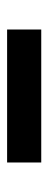

<svg xmlns="http://www.w3.org/2000/svg" viewBox="182 -222 136 540"><g transform="rotate(90 250.0 48.0)"><path d="M63 96V0H437V96Z"/></g></svg>

Font: Iosevka Slab
Style: Bold
Weight: 700
Monospace: yes
Designer: Belleve Invis
Foundry: Belleve Invis
Version: Version 11.1.1; ttfautohint (v1.8.3)